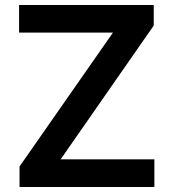

<svg xmlns="http://www.w3.org/2000/svg" viewBox="-20 -747 692 767"><path d="M58.1 0V-82L431.2 -616.7H56.2V-727.1H594.2V-645L222.2 -110.4H596.7V0Z"/></svg>

Font: Interop SemBd
Style: Regular
Weight: 600
Designer: Rasmus Andersson, Google, Jang Haemin
Foundry: jhaemin
Version: Version 1.007